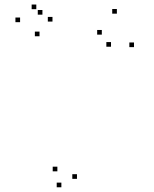

<svg xmlns="http://www.w3.org/2000/svg" viewBox="-20 -784 660 825"><path d="M310.7 -15.5V-35.5H290.7V-15.5ZM555.8 -581.5V-601.5H535.8V-581.5ZM482.2 -725.3V-745.3H462.2V-725.3ZM162.3 -721V-741H142.3V-721ZM205.5 -691.3V-711.3H185.5V-691.3ZM136 -744.5V-764.5H116V-744.5ZM66.3 -688.7V-708.7H46.3V-688.7ZM149.8 -628.2V-648.2H129.8V-628.2ZM417.5 -635.2V-655.2H397.5V-635.2ZM457 -583.2V-603.2H437V-583.2ZM226.5 -47.8V-67.8H206.5V-47.8ZM243.7 20.7V0.7H223.7V20.7Z"/></svg>

Font: Monaspace Radon Dots Var
Style: Regular
Weight: 400
Designer: Riley Cran and the Lettermatic Team
Version: Version 1.100 (Monaspace Radon Dots)